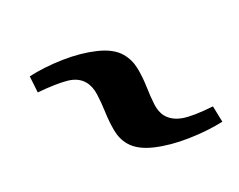

<svg xmlns="http://www.w3.org/2000/svg" viewBox="-39 -499 530 426"><g transform="rotate(30 226.5 -286.5)"><path d="M452.6 -350.6Q434.1 -315.9 406.7 -281.7Q379.4 -247.6 349.6 -225.3Q319.8 -203.1 293.5 -203.1Q273.4 -203.1 254.4 -213.9Q235.4 -224.6 217 -239Q198.7 -253.4 181.4 -264.2Q164.1 -274.9 147.9 -274.9Q127.4 -274.9 109.4 -257.3Q91.3 -239.7 65.4 -202.1L32.2 -224.1Q50.3 -258.8 77.1 -292.2Q104 -325.7 133.8 -347.7Q163.6 -369.6 189.5 -369.6Q210.9 -369.6 230.5 -358.9Q250 -348.1 268.1 -333.7Q286.1 -319.3 302.5 -308.6Q318.8 -297.9 334 -297.9Q354 -297.9 372.3 -313.5Q390.6 -329.1 417.5 -369.6Z"/></g></svg>

Font: Dai Banna SIL
Style: Bold Italic
Weight: 700
Italic angle: -11°
Designer: Victor Gaultney
Foundry: SIL International
Version: Version 4.000